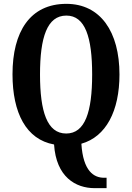

<svg xmlns="http://www.w3.org/2000/svg" viewBox="-20 -745 686 998"><path d="M472 233H534V179H521C468 179 412 145 403 2C531 -34 601 -168 601 -358C601 -580 502 -725 325 -725C136 -725 45 -580 45 -359C45 -158 116 -20 261 6C272 175 373 233 472 233ZM324 -51C225 -51 188 -165 188 -358C188 -551 225 -664 325 -664C423 -664 459 -551 459 -358C459 -165 423 -51 324 -51Z"/></svg>

Font: Noto Serif Tamil ExtraCondensed
Style: Bold Italic
Weight: 700
Width: 2
Italic angle: -12°
Designer: Indian Type Foundry, Tom Grace, and the Monotype Design Team
Foundry: Monotype Imaging Inc.
Version: Version 2.003